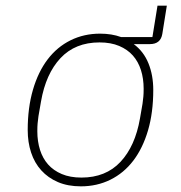

<svg xmlns="http://www.w3.org/2000/svg" viewBox="-20 -647 640 679"><path d="M570 -627 554 -527Q548 -491 510 -491H453Q488 -465 505 -423Q522 -381 522 -329Q522 -249 503.5 -186Q485 -123 451.5 -79Q418 -35 370.5 -11.5Q323 12 266 12Q220 12 185 -3Q150 -18 126 -44.5Q102 -71 90 -107.5Q78 -144 78 -187Q78 -266 96.5 -329.5Q115 -393 148.5 -437Q182 -481 229.5 -504.5Q277 -528 334 -528Q375 -528 408 -516H519L537 -627ZM268 -19Q354 -19 406 -74.5Q458 -130 475 -228L484 -280Q486 -295 487 -305.5Q488 -316 488 -333Q488 -369 478.5 -399Q469 -429 450 -450.5Q431 -472 401.5 -484.5Q372 -497 332 -497Q246 -497 194 -441.5Q142 -386 125 -288L116 -236Q114 -221 113 -210.5Q112 -200 112 -183Q112 -147 121.5 -117Q131 -87 150 -65.5Q169 -44 198.5 -31.5Q228 -19 268 -19Z"/></svg>

Font: IBM Plex Mono ExtraLight
Style: Italic
Weight: 200
Italic angle: -9°
Monospace: yes
Designer: Mike Abbink, Paul van der Laan, Pieter van Rosmalen
Foundry: Bold Monday
Version: Version 2.3